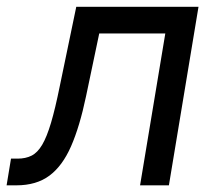

<svg xmlns="http://www.w3.org/2000/svg" viewBox="-55 -556 644 576"><path d="M-35.2 0 -22 -80.1H-2.4Q22 -80.1 39.8 -89.1Q57.6 -98.1 71.5 -121.6Q85.4 -145 98.1 -187.7Q110.8 -230.5 124.5 -298.3L173.8 -535.6H540.5L451.7 0H365.2L440.9 -455.6H242.7L203.1 -267.1Q184.1 -176.3 158.2 -117.2Q132.3 -58.1 93.3 -29.1Q54.2 0 -5.9 0Z"/></svg>

Font: Inter 20pt
Style: Italic
Weight: 400
Italic angle: -9.3988°
Version: Version 4.001;git-66647c0bb